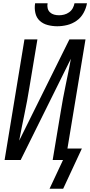

<svg xmlns="http://www.w3.org/2000/svg" viewBox="-20 -975 550 1170"><path d="M329 -815Q299 -815 270.5 -822.5Q242 -830 222 -848.5Q202 -867 195.5 -896Q189 -925 194 -955H270Q267 -939 270.5 -924.5Q274 -910 284.5 -900Q295 -890 309.5 -886Q324 -882 340 -882Q355 -882 371 -886Q387 -890 401 -900Q415 -910 423 -924.5Q431 -939 434 -955H510Q505 -925 489 -896Q473 -867 446.5 -848.5Q420 -830 389.5 -822.5Q359 -815 329 -815ZM365 175H282L364 0H301L350 -294Q363 -375 380 -455.5Q397 -536 412 -617L106 0H8L129 -735H208L159 -441Q146 -360 129 -279.5Q112 -199 97 -118L403 -735H501L391 -70H479Z"/></svg>

Font: Iosevka SS04
Style: Italic
Weight: 400
Italic angle: -9°
Monospace: yes
Designer: Belleve Invis
Foundry: Belleve Invis
Version: Version 19.0.0; ttfautohint (v1.8.4)